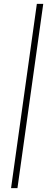

<svg xmlns="http://www.w3.org/2000/svg" viewBox="-20 -801 276 990"><path d="M70 169H37L170 -781H203Z"/></svg>

Font: Exo 2.0 Extra Light
Style: Italic
Weight: 250
Italic angle: -8°
Designer: Natanael Gama
Version: Version 1.001;PS 001.001;hotconv 1.0.70;makeotf.lib2.5.58329